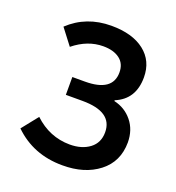

<svg xmlns="http://www.w3.org/2000/svg" viewBox="-125 -767 808 880"><g transform="rotate(20 279.5 -327.0)"><path d="M275.9 12.2Q133.8 12.2 38.1 -81.1L101.1 -160.2Q176.3 -89.4 274.9 -88.9Q334 -88.9 371.6 -117.2Q409.2 -145.5 409.2 -196.8Q409.2 -296.9 262.2 -296.9H181.2V-383.8H242.2Q377 -383.8 377 -477.1Q377 -520 347.2 -542.5Q317.4 -564.9 267.1 -564.9Q190.9 -564.9 123 -509.8L64 -586.9Q147.9 -666 270 -666Q373 -666 431.6 -620.1Q490.2 -574.2 490.2 -494.1Q490.2 -387.2 399.9 -350.1V-346.2Q454.1 -334 488.3 -292Q522.5 -250 522.9 -189Q522.5 -94.7 453.1 -41Q383.8 12.7 275.9 12.2Z"/></g></svg>

Font: SourceSansPro-Semibold
Style: Regular
Weight: 600
Designer: Paul D. Hunt
Foundry: Adobe Systems Incorporated
Version: Version 2.020;PS 2.0;hotconv 1.0.86;makeotf.lib2.5.63406